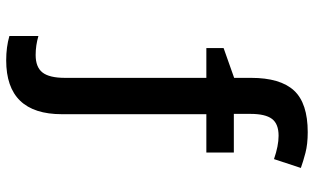

<svg xmlns="http://www.w3.org/2000/svg" viewBox="-215 -549 1004 614"><g transform="rotate(90 287.0 -242.0)"><path d="M172.9 240.2Q130.4 240.2 95.2 230V137.2Q125.5 146 155.8 146Q194.8 146 211.9 124Q229 102.1 229 51.8V-399.9H133.8V-455.1L229 -488.8V-543Q229 -636.2 269.5 -680.2Q310.1 -724.1 402.8 -724.1Q440.9 -724.1 468.8 -716.8Q496.6 -709.5 517.1 -702.1L488.8 -616.2Q446.3 -630.9 414.1 -630.9Q376 -630.9 360.1 -609.6Q344.2 -588.4 344.2 -541V-487.8H467.8V-399.9H345.2V62Q345.2 240.2 172.9 240.2Z"/></g></svg>

Font: JBL Sans
Style: Semibold
Weight: 600
Version: Version 1.10